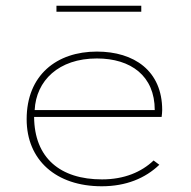

<svg xmlns="http://www.w3.org/2000/svg" viewBox="-20 -640 665 670"><path d="M177 -599H473V-620H177ZM335 10C420 10 487 -18 536 -65L516 -80C474 -40 414 -14 336 -14C190 -14 100 -89 99 -232H544C545 -243 546 -245 546 -256C546 -393 448 -460 318 -460C178 -460 73 -378 73 -224C73 -81 176 10 335 10ZM101 -256C106 -358 184 -436 318 -436C437 -436 520 -375 520 -256Z"/></svg>

Font: Inconsolata Expanded ExtraLight
Style: Regular
Weight: 200
Width: 7
Monospace: yes
Designer: Raph Levien, Cyreal, Brenton Simpson
Foundry: Raph Levien, Cyreal, Google
Version: Version 3.100